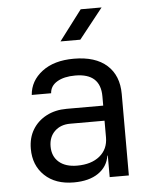

<svg xmlns="http://www.w3.org/2000/svg" viewBox="-55 -831 710 888"><g transform="rotate(-5 300.0 -387.5)"><path d="M252 10Q167 10 117 -37.5Q67 -85 67 -162Q67 -213 90 -251Q113 -289 154 -310.5Q195 -332 248 -332H418V-375Q418 -482 301 -482Q249 -482 217 -463Q185 -444 183 -410H93Q98 -475 153.5 -517.5Q209 -560 301 -560Q401 -560 454.5 -512Q508 -464 508 -378V0H419V-100H417Q409 -49 366 -19.5Q323 10 252 10ZM274 -66Q340 -66 379 -98Q418 -130 418 -185V-262H258Q214 -262 186.5 -235.5Q159 -209 159 -165Q159 -119 189.5 -92.5Q220 -66 274 -66ZM247 -645 353 -785H450L339 -645Z"/></g></svg>

Font: JetBrainsMonoNL NF
Style: Regular
Weight: 400
Designer: Philipp Nurullin, Konstantin Bulenkov
Foundry: JetBrains
Version: Version 2.304; ttfautohint (v1.8.4.7-5d5b);Nerd Fonts 3.2.1